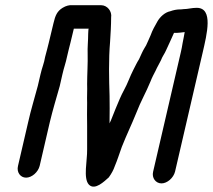

<svg xmlns="http://www.w3.org/2000/svg" viewBox="-20 -651 816 736"><path d="M599 52C621 52 645 31 651 7L757 -450C773 -520 799 -621 734 -621C714 -621 701 -616 683 -616C678 -615 674 -615 670 -615C657 -615 644 -612 633 -608C612 -604 593 -586 583 -568C573 -550 565 -537 557 -515C551 -500 546 -491 540 -477L534 -467C526 -454 520 -439 513 -424C504 -410 499 -398 491 -383C478 -358 469 -330 456 -307C443 -283 436 -265 423 -234L405 -189C403 -186 402 -182 400 -178V-191C400 -221 401 -252 400 -283C398 -349 396 -422 402 -491C404 -522 406 -555 406 -584C410 -608 391 -631 368 -631H256C246 -632 233 -629 220 -621C199 -608 192 -592 185 -562L167 -487C163 -469 158 -453 153 -433C149 -408 141 -392 135 -365L125 -322C113 -277 98 -228 88 -183L49 -15C43 9 58 30 80 30C102 30 126 9 132 -15L171 -183C182 -229 196 -275 209 -321L219 -365C225 -392 232 -409 237 -434C241 -453 246 -470 250 -487L263 -541H320L319 -538C319 -534 318 -528 318 -521C318 -495 315 -470 316 -444C317 -409 314 -365 314 -329C315 -303 313 -282 314 -257C314 -227 313 -197 314 -169V-78C315 -36 298 33 321 57C344 80 380 44 397 29C407 15 415 1 420 -14C431 -40 436 -58 447 -88C466 -136 483 -170 502 -217C520 -264 539 -295 557 -339C563 -355 569 -365 577 -381C582 -393 591 -407 597 -420C602 -434 612 -447 616 -457C626 -479 638 -504 647 -525H649C656 -525 663 -525 671 -526L688 -528C685 -514 684 -503 680 -486C678 -474 676 -462 673 -450L567 7C561 31 577 52 599 52Z"/></svg>

Font: Electronic
Style: CircIt
Weight: 900
Version: Version 1.011